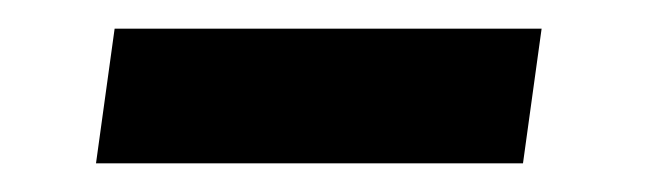

<svg xmlns="http://www.w3.org/2000/svg" viewBox="-20 -322 455 134"><path d="M358 -302 345 -208H47L60 -302Z"/></svg>

Font: Exo 2
Style: Bold Italic
Weight: 700
Italic angle: -8°
Designer: Natanael Gama
Foundry: Natanael Gama
Version: Version 2.010